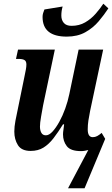

<svg xmlns="http://www.w3.org/2000/svg" viewBox="-20 -803 603 1033"><path d="M339 -606Q209 -606 209 -712Q209 -723 212 -732.5Q215 -742 219 -752L317 -768Q310 -744 310 -719Q310 -695 323.5 -679.5Q337 -664 365 -664Q406 -664 438 -682.5Q470 -701 494.5 -729Q519 -757 536 -783L563 -758Q541 -724 511 -688.5Q481 -653 439 -629.5Q397 -606 339 -606ZM455 4Q447 6 437 8Q427 10 416 10Q360 10 339.5 -16.5Q319 -43 319 -80Q319 -91 321.5 -106Q324 -121 325 -134H319Q293 -92 268 -59.5Q243 -27 214 -9Q185 9 145 9Q96 9 76.5 -22Q57 -53 57 -95Q57 -121 63 -153Q69 -185 75 -212L111 -388Q116 -412 119 -428Q122 -444 122 -456Q122 -474 111.5 -480Q101 -486 81 -486H66L77 -536H275L212 -237Q207 -210 201 -175.5Q195 -141 195 -122Q195 -102 202.5 -88.5Q210 -75 227 -75Q244 -75 262.5 -95Q281 -115 299 -147.5Q317 -180 331 -219Q345 -258 353 -297L403 -536H535L465 -207Q459 -178 455.5 -154Q452 -130 452 -107Q452 -65 479 -65Q492 -65 503 -71Q514 -77 527 -88L546 -56L435 210H346Z"/></svg>

Font: Noto Serif ExtraCondensed
Style: Bold Italic
Weight: 700
Width: 2
Italic angle: -12°
Designer: Monotype Design Team
Foundry: Monotype Imaging Inc.
Version: Version 2.013; ttfautohint (v1.8.4.7-5d5b)